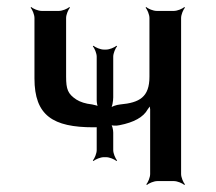

<svg xmlns="http://www.w3.org/2000/svg" viewBox="-20 -515 613 546"><path d="M302 -238V-354C302 -363 308 -378 313 -383L311 -385C306 -380 291 -374 282 -374H275C266 -374 251 -380 246 -385L244 -383C249 -378 255 -363 255 -354V-230C255 -223 257 -212 260 -208L263 -211C260 -214 248 -217 242 -218C223 -220 208 -225 197 -232C173 -248 168 -261 168 -297V-464C168 -473 174 -488 179 -493L177 -495C172 -490 157 -484 148 -484H98C89 -484 74 -490 69 -495L67 -493C72 -488 78 -473 78 -464V-292C78 -186 131 -153 246 -153H251C253 -153 258 -153 259 -154L256 -157C255 -156 255 -151 255 -149V-88C255 -79 249 -64 244 -59L246 -57C251 -62 266 -68 275 -68H282C291 -68 306 -62 311 -57L313 -59C308 -64 302 -79 302 -88V-138C302 -146 299 -160 294 -164L292 -161C296 -157 312 -157 320 -159C361 -167 388 -182 400 -204C403 -209 408 -214 409 -217L405 -218C405 -215 407 -208 407 -204V-20C407 -11 401 4 396 9L398 11C403 6 418 0 427 0H475C484 0 499 6 504 11L506 9C501 4 495 -11 495 -20V-464C495 -473 501 -488 506 -493L504 -495C499 -490 484 -484 475 -484H425C416 -484 401 -490 396 -495L394 -493C399 -488 405 -473 405 -464V-297C405 -239 377 -223 322 -218C311 -217 296 -212 291 -206L294 -204C299 -209 302 -228 302 -238Z"/></svg>

Font: Gamestation Storm
Style: Regular
Weight: 400
Designer: Jonas Hecksher
Foundry: Jonas Hecksher, Playtypeª, e-types AS
Version: Version 1.003